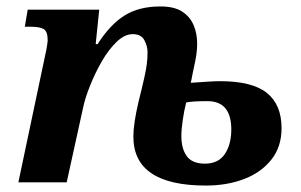

<svg xmlns="http://www.w3.org/2000/svg" viewBox="-20 -566 934 596"><path d="M619 10Q394 10 394 -142Q394 -162 398 -189Q402 -216 410 -250Q422 -298 428 -325Q434 -352 436 -369.5Q438 -387 438 -404Q438 -423 428 -441.5Q418 -460 392 -460Q367 -460 342 -436Q317 -412 296 -375.5Q275 -339 259.5 -300Q244 -261 238 -232L187 0H37L121 -398Q124 -411 126 -424Q128 -437 128 -441Q128 -468 116 -475.5Q104 -483 75 -483H57L66 -536H288L277 -429H283Q321 -489 366 -517.5Q411 -546 478 -546Q521 -546 545.5 -530Q570 -514 581 -488Q592 -462 592 -431Q592 -406 586.5 -378.5Q581 -351 577 -333Q576 -326 574.5 -319.5Q573 -313 572 -309Q601 -311 625 -312.5Q649 -314 663 -314Q763 -314 808.5 -277.5Q854 -241 854 -168Q854 -110 822 -70Q790 -30 737 -10Q684 10 619 10ZM616 -58Q658 -58 678 -88Q698 -118 698 -164Q698 -252 624 -252Q599 -252 584 -251Q569 -250 558 -248Q552 -225 547.5 -195Q543 -165 543 -144Q543 -104 560 -81Q577 -58 616 -58Z"/></svg>

Font: Noto Serif
Style: Bold Italic
Weight: 700
Italic angle: -12°
Designer: Monotype Design Team
Foundry: Monotype Imaging Inc.
Version: Version 2.013